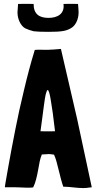

<svg xmlns="http://www.w3.org/2000/svg" viewBox="-20 -954 487 977"><path d="M403 3C415 3 426 2 437 0L447 -1L372 -351L290 -705C238 -700 208 -700 188 -701C174 -701 165 -701 157 -700C136 -632 118 -563 102 -495C85 -425 70 -357 58 -295C43 -220 31 -154 22 -104C6 -11 3 -1 6 -1C57 -2 91 0 114 1C131 1 141 1 146 0C147 0 148 -1 149 -1C161 -24 168 -57 174 -89C179 -119 184 -148 193 -168C211 -168 218 -170 228 -170C234 -170 242 -169 255 -167C264 -148 271 -120 278 -91C286 -59 294 -26 302 -4H303C335 -4 370 3 403 3ZM186 -286C193 -334 198 -378 203 -414C207 -442 210 -465 214 -479C217 -490 220 -496 223 -496C225 -496 227 -492 230 -484C233 -475 236 -461 239 -441C245 -407 252 -357 260 -286C235 -286 209 -285 186 -286ZM227 -792C291 -792 316 -796 340 -810C365 -823 380 -857 380 -891C380 -905 378 -920 377 -934C356 -935 323 -934 303 -934C310 -884 273 -863 227 -863C180 -863 151 -882 151 -934C131 -934 95 -935 72 -934C72 -920 69 -905 69 -891C69 -857 85 -823 108 -810C121 -804 135 -799 151 -795C165 -793 192 -792 227 -792Z"/></svg>

Font: Londrina Solid CC
Style: CC
Weight: 400
Designer: Marcelo Magalhaes
Foundry: Tipos Pereira
Version: Version 1.003;FEAKit 1.0